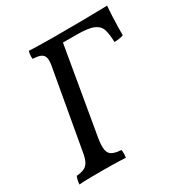

<svg xmlns="http://www.w3.org/2000/svg" viewBox="-160 -802 886 928"><g transform="rotate(-30 283.0 -338.0)"><path d="M18 3Q20 -24 28 -40Q54 -42 70.5 -49.5Q87 -57 96.5 -75.5Q106 -94 111 -127L186 -549Q193 -583 190 -601Q187 -619 172 -627Q157 -635 126 -636Q124 -646 125 -656.5Q126 -667 129 -679Q146 -678 168.5 -677.5Q191 -677 215 -676.5Q239 -676 262 -676Q285 -676 304 -676Q374 -676 427 -676.5Q480 -677 515 -678Q550 -679 566 -679Q564 -655 562.5 -625.5Q561 -596 560.5 -567.5Q560 -539 560 -517Q550 -513 536.5 -511Q523 -509 509 -509Q508 -552 500 -578.5Q492 -605 463 -618Q434 -631 369 -631H292L209 -147Q202 -104 206.5 -81.5Q211 -59 228.5 -50.5Q246 -42 277 -40Q279 -32 279 -21.5Q279 -11 277 3Q262 2 241.5 1.5Q221 1 198 0.5Q175 0 151 0Q117 0 77 0.5Q37 1 18 3Z"/></g></svg>

Font: Vollkorn
Style: Italic
Weight: 400
Italic angle: -11°
Designer: Friedrich Althausen
Foundry: Friedrich Althausen
Version: Version 5.001